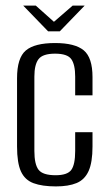

<svg xmlns="http://www.w3.org/2000/svg" viewBox="-20 -658 387 687"><path d="M180 9Q131 9 100 -2.5Q69 -14 55 -44.5Q41 -75 41 -134V-378Q41 -451 72.5 -477.5Q104 -504 177 -504Q248 -504 279.5 -478Q311 -452 311 -382V-317H249V-384Q249 -427 235 -446.5Q221 -466 177 -466Q133 -466 118 -446.5Q103 -427 103 -384V-118Q103 -70 118 -50.5Q133 -31 179 -31Q221 -31 235 -50Q249 -69 249 -118V-185H311V-134Q311 -77 297 -46Q283 -15 254 -3Q225 9 180 9ZM152 -546 63 -638H108L173 -580L240 -638H283L194 -546Z"/></svg>

Font: Alumni Sans Thin
Style: Regular
Weight: 400
Version: Version 1.018